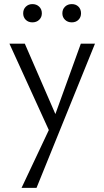

<svg xmlns="http://www.w3.org/2000/svg" viewBox="-20 -627 509 936"><path d="M443 -414 158 289H85L218 7L26 -414H101L250 -71L374 -414ZM93 -562Q93 -582 106 -594.5Q119 -607 138 -607Q158 -607 171 -594.5Q184 -582 184 -562Q184 -543 171 -530.5Q158 -518 138 -518Q118 -518 105.5 -530.5Q93 -543 93 -562ZM284 -562Q284 -582 297 -594.5Q310 -607 330 -607Q350 -607 362.5 -594.5Q375 -582 375 -562Q375 -543 362.5 -530.5Q350 -518 330 -518Q310 -518 297 -530.5Q284 -543 284 -562Z"/></svg>

Font: LXGW Bright GB
Style: Regular
Weight: 400
Designer: Christian Thalmann (Catharsis Fonts)
Foundry: LXGW / Christian Thalmann (Catharsis Fonts) / Fontworks Inc.
Version: Version 5.510